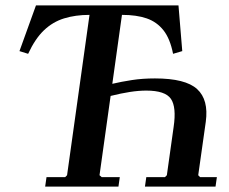

<svg xmlns="http://www.w3.org/2000/svg" viewBox="-20 -690 848 710"><path d="M521 -355Q493 -355 460.5 -350Q428 -345 388 -335L395 -380Q429 -388 468 -394Q507 -400 553 -400Q666 -400 709 -360.5Q752 -321 741 -240L713 -42L720 -35H782L777 0H516L521 -35H590L597 -42L622 -220Q633 -294 612 -324.5Q591 -355 521 -355ZM640 -670 654 -501 620 -491Q609 -547 584.5 -578Q560 -609 522.5 -622Q485 -635 431 -635L348 -42L356 -35H423L418 0H147L152 -35H221L228 -42L311 -635Q259 -635 217 -622Q175 -609 142.5 -578Q110 -547 84 -491L52 -501L113 -670Z"/></svg>

Font: Brygada 1918 SemiBold
Style: Italic
Weight: 600
Italic angle: -8°
Designer: Mateusz Machalski | Borys Kosmynka | Przemek Hoffer
Foundry: NIEPODLEGLA 2018
Version: Version 3.006